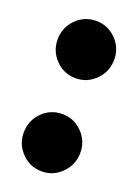

<svg xmlns="http://www.w3.org/2000/svg" viewBox="-99 -505 404 561"><g transform="rotate(20 102.5 -224.0)"><path d="M102.5 -279.8Q65.4 -279.8 40 -306.2Q14.6 -332.5 14.6 -368.7Q14.6 -405.8 40 -431.6Q65.9 -458 102.5 -458Q139.2 -458 164.8 -431.9Q190.4 -405.8 190.4 -369.1Q190.4 -332.5 164.6 -306.2Q138.7 -279.8 102.5 -279.8ZM102.5 9.8Q65.4 9.8 40 -16.6Q14.6 -43 14.6 -79.1Q14.6 -116.2 40 -142.1Q65.9 -168.5 102.5 -168.5Q139.2 -168.5 164.8 -142.3Q190.4 -116.2 190.4 -79.6Q190.4 -43 164.6 -16.6Q138.7 9.8 102.5 9.8Z"/></g></svg>

Font: Nova Round
Style: Bold
Weight: 700
Designer: Wojciech Kalinowski "wmk69" (wmk69@o2.pl)
Foundry: Wojciech Kalinowski "wmk69" (wmk69@o2.pl)
Version: Version 3.1.0; 2021-05-23